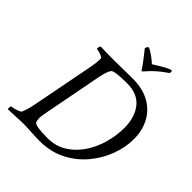

<svg xmlns="http://www.w3.org/2000/svg" viewBox="-227 -981 1126 1126"><g transform="rotate(45 336.0 -417.5)"><path d="M24.4 2.9Q23.4 2 23.4 -4.9Q23.4 -23.4 28.3 -23.4Q36.1 -23.4 50.8 -27.3Q65.4 -31.2 78.6 -36.6Q91.8 -42 93.8 -47.9Q107.4 -77.1 119.1 -138.7L189.5 -502Q196.3 -536.1 198.7 -559.1Q201.2 -582 200.2 -592.8Q200.2 -598.6 189.5 -604Q178.7 -609.4 166 -612.8Q153.3 -616.2 145.5 -616.2Q143.6 -616.2 143.6 -620.1Q143.6 -635.7 150.4 -642.6Q172.9 -641.6 198.7 -641.1Q224.6 -640.6 254.9 -640.6Q275.4 -640.6 305.2 -641.1Q335 -641.6 364.7 -642.1Q394.5 -642.6 414.1 -642.6Q499 -642.6 556.2 -610.4Q613.3 -578.1 642.6 -522.5Q671.9 -466.8 671.9 -395.5Q671.9 -328.1 646 -258.3Q620.1 -188.5 570.3 -128.9Q520.5 -69.3 449.2 -33.2Q377.9 2.9 287.1 2.9Q267.6 2.9 238.8 1.5Q210 0 181.6 -1.5Q153.3 -2.9 132.8 -2ZM309.6 -42Q375 -42 426.3 -73.2Q477.5 -104.5 513.2 -156.7Q548.8 -209 567.4 -273.4Q585.9 -337.9 585.9 -404.3Q585.9 -490.2 543 -544.9Q500 -599.6 412.1 -599.6Q307.6 -599.6 294.9 -584Q287.1 -574.2 280.8 -554.7Q274.4 -535.2 268.6 -506.8L197.3 -135.7Q190.4 -102.5 191.9 -85.9Q193.4 -69.3 196.3 -61.5Q205.1 -42 309.6 -42ZM421.9 -710.9Q418.9 -710.9 414.1 -718.8Q410.2 -726.6 398.9 -742.2Q387.7 -757.8 374 -774.9Q360.4 -792 350.6 -804.7Q340.8 -817.4 339.8 -818.4Q344.7 -837.9 352.5 -837.9Q358.4 -837.9 373.5 -828.6Q388.7 -819.3 406.2 -806.2Q423.8 -793 435.5 -781.2Q524.4 -837.9 542 -837.9Q550.8 -837.9 545.9 -818.4Q517.6 -798.8 500 -784.7Q482.4 -770.5 467.3 -755.9Q452.1 -741.2 432.6 -718.8Q426.8 -710.9 421.9 -710.9Z"/></g></svg>

Font: Crimson Text
Style: Italic
Weight: 400
Italic angle: -11°
Designer: Sebastian Kosch
Foundry: Sebastian Kosch
Version: Version 1.100; ttfautohint (v1.8.4)